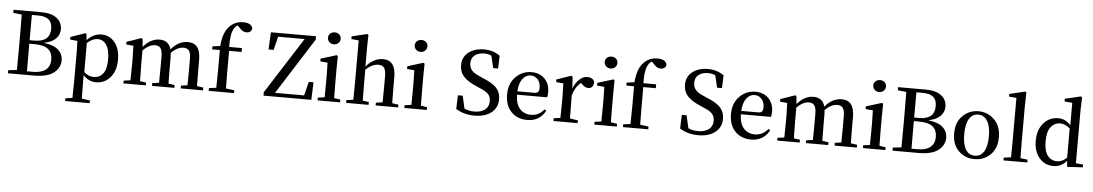

<svg xmlns="http://www.w3.org/2000/svg" viewBox="-45 -1391 12635 2220"><g transform="rotate(5 6272.5 -281.5)"><path d="M264.6 -42H335Q431.6 -42 482.4 -83Q533.2 -124 533.2 -201.2Q533.2 -282.2 482.4 -322.3Q431.6 -362.3 324.2 -362.3H263.7Q263.7 -142.6 264.6 -42ZM335 -696.3H264.6Q263.7 -600.6 263.7 -403.3H318.4Q501 -403.3 501 -555.7Q501 -627.9 460.9 -662.1Q420.9 -696.3 335 -696.3ZM47.9 -737.3H369.1Q488.3 -737.3 550.8 -688.5Q613.3 -639.6 613.3 -559.6Q613.3 -497.1 568.8 -451.2Q524.4 -405.3 429.7 -386.7Q543.9 -373 598.6 -324.7Q653.3 -276.4 653.3 -202.1Q653.3 -117.2 579.6 -58.6Q505.9 0 350.6 0H47.9V-36.1L147.5 -46.9Q149.4 -145.5 149.4 -347.7V-397.5Q149.4 -593.8 147.5 -690.4L47.9 -701.2Z M925.8 -428.7V-90.8Q977.5 -43.9 1039.1 -43.9Q1106.4 -43.9 1147 -96.2Q1187.5 -148.4 1187.5 -260.7Q1187.5 -371.1 1149.9 -427.7Q1112.3 -484.4 1046.9 -484.4Q988.3 -484.4 925.8 -428.7ZM913.1 -530.3 919.9 -460.9Q993.2 -541 1088.9 -541Q1181.6 -541 1241.7 -466.8Q1301.8 -392.6 1301.8 -265.6Q1301.8 -138.7 1236.3 -62Q1170.9 14.6 1071.3 14.6Q981.4 14.6 921.9 -56.6V23.4Q921.9 82 923.8 216.8L1019.5 230.5V261.7H734.4V230.5L815.4 217.8Q818.4 118.2 818.4 24.4V-294.9Q818.4 -381.8 814.5 -443.4L730.5 -451.2V-481.4L899.4 -540Z M2238.3 -43 2311.5 -32.2V0H2052.7V-32.2L2127.9 -43Q2129.9 -154.3 2129.9 -232.4V-343.8Q2129.9 -415 2109.4 -443.4Q2088.9 -471.7 2043.9 -471.7Q1976.6 -471.7 1902.3 -400.4Q1905.3 -375 1905.3 -344.7V-232.4Q1905.3 -154.3 1907.2 -43L1979.5 -32.2V0H1719.7V-32.2L1797.9 -43Q1799.8 -154.3 1799.8 -232.4V-342.8Q1799.8 -413.1 1779.8 -442.4Q1759.8 -471.7 1714.8 -471.7Q1647.5 -471.7 1574.2 -399.4V-232.4Q1574.2 -210 1577.1 -43L1648.4 -32.2V0H1387.7V-32.2L1465.8 -43Q1468.8 -127.9 1468.8 -232.4V-295.9Q1468.8 -351.6 1464.8 -443.4L1380.9 -451.2V-481.4L1549.8 -540L1564.5 -530.3L1572.3 -440.4Q1659.2 -541 1760.7 -541Q1869.1 -541 1895.5 -438.5Q1978.5 -541 2090.8 -541Q2236.3 -541 2236.3 -348.6V-232.4Q2236.3 -154.3 2238.3 -43Z M2376 -516.6 2465.8 -528.3Q2477.5 -684.6 2547.9 -757.8Q2612.3 -825.2 2707 -825.2Q2801.8 -825.2 2816.4 -763.7Q2815.4 -740.2 2798.3 -726.1Q2781.2 -711.9 2752.9 -711.9Q2709 -711.9 2670.9 -757.8L2644.5 -784.2Q2619.1 -767.6 2607.4 -748Q2565.4 -681.6 2569.3 -526.4H2717.8V-481.4H2572.3V-232.4Q2572.3 -168 2574.2 -44.9L2671.9 -32.2V0H2377.9V-32.2L2461.9 -43Q2464.8 -138.7 2464.8 -232.4V-481.4H2376Z M3521.5 -204.1H3576.2L3569.3 0H3013.7V-40L3430.7 -693.4H3123L3084 -537.1H3025.4L3035.2 -737.3H3558.6V-697.3L3143.6 -43.9H3481.4Z M3772.5 -662.1Q3741.2 -662.1 3719.7 -682.1Q3698.2 -702.1 3698.2 -732.4Q3698.2 -762.7 3719.7 -781.7Q3741.2 -800.8 3772.5 -800.8Q3802.7 -800.8 3824.2 -781.7Q3845.7 -762.7 3845.7 -732.4Q3845.7 -702.1 3824.2 -682.1Q3802.7 -662.1 3772.5 -662.1ZM3830.1 -43 3902.3 -32.2V0H3641.6V-32.2L3719.7 -43Q3721.7 -156.2 3721.7 -232.4V-295.9Q3721.7 -373 3718.8 -444.3L3633.8 -452.1V-483.4L3816.4 -540L3830.1 -530.3L3828.1 -380.9V-232.4Q3828.1 -154.3 3830.1 -43Z M4503.9 -43 4576.2 -32.2V0H4315.4V-32.2L4392.6 -43Q4394.5 -154.3 4394.5 -232.4V-345.7Q4394.5 -415 4373.5 -443.4Q4352.5 -471.7 4307.6 -471.7Q4234.4 -471.7 4160.2 -402.3V-232.4Q4160.2 -154.3 4162.1 -43L4233.4 -32.2V0H3972.7V-32.2L4052.7 -43Q4054.7 -156.2 4054.7 -232.4V-732.4L3968.8 -740.2V-771.5L4147.5 -814.5L4161.1 -805.7L4158.2 -649.4V-438.5Q4247.1 -541 4355.5 -541Q4502 -541 4502 -343.8V-232.4Q4502 -154.3 4503.9 -43Z M4779.3 -662.1Q4748 -662.1 4726.6 -682.1Q4705.1 -702.1 4705.1 -732.4Q4705.1 -762.7 4726.6 -781.7Q4748 -800.8 4779.3 -800.8Q4809.6 -800.8 4831.1 -781.7Q4852.5 -762.7 4852.5 -732.4Q4852.5 -702.1 4831.1 -682.1Q4809.6 -662.1 4779.3 -662.1ZM4836.9 -43 4909.2 -32.2V0H4648.4V-32.2L4726.6 -43Q4728.5 -156.2 4728.5 -232.4V-295.9Q4728.5 -373 4725.6 -444.3L4640.6 -452.1V-483.4L4823.2 -540L4836.9 -530.3L4835 -380.9V-232.4Q4835 -154.3 4836.9 -43Z M5483.4 -441.4 5528.3 -420.9Q5639.6 -376 5685.5 -324.7Q5731.4 -273.4 5731.4 -194.3Q5731.4 -97.7 5658.7 -40Q5585.9 17.6 5463.9 17.6Q5339.8 17.6 5247.1 -41L5252.9 -200.2H5308.6L5341.8 -53.7Q5390.6 -29.3 5455.1 -29.3Q5534.2 -29.3 5580.1 -64.5Q5626 -99.6 5626 -164.1Q5626 -215.8 5596.2 -247.1Q5566.4 -278.3 5494.1 -306.6L5451.2 -326.2Q5355.5 -366.2 5307.1 -418.9Q5258.8 -471.7 5258.8 -550.8Q5258.8 -645.5 5329.1 -700.2Q5399.4 -754.9 5509.8 -754.9Q5615.2 -754.9 5694.3 -697.3L5688.5 -548.8H5631.8L5598.6 -689.5Q5562.5 -708 5514.6 -708Q5446.3 -708 5404.8 -675.3Q5363.3 -642.6 5363.3 -582Q5363.3 -531.2 5393.1 -498.5Q5422.9 -465.8 5483.4 -441.4Z M5933.6 -305.7H6129.9Q6162.1 -305.7 6174.3 -321.3Q6186.5 -336.9 6186.5 -371.1Q6186.5 -427.7 6154.3 -464.8Q6122.1 -502 6071.3 -502Q6017.6 -502 5978.5 -452.1Q5939.5 -402.3 5933.6 -305.7ZM6282.2 -266.6H5932.6Q5934.6 -158.2 5983.9 -103.5Q6033.2 -48.8 6113.3 -48.8Q6205.1 -48.8 6266.6 -126L6286.1 -112.3Q6255.9 -51.8 6201.7 -18.6Q6147.5 14.6 6076.2 14.6Q5960 14.6 5889.2 -58.6Q5818.4 -131.8 5818.4 -261.7Q5818.4 -386.7 5895 -463.9Q5971.7 -541 6078.1 -541Q6172.9 -541 6231 -482.4Q6289.1 -423.8 6289.1 -328.1Q6289.1 -288.1 6282.2 -266.6Z M6554.7 -530.3 6564.5 -392.6Q6588.9 -460.9 6633.3 -501Q6677.7 -541 6724.6 -541Q6792 -541 6808.6 -491.2Q6806.6 -415 6745.1 -415Q6709 -415 6671.9 -454.1L6659.2 -466.8Q6594.7 -417 6564.5 -316.4V-232.4Q6564.5 -212.9 6567.4 -45.9L6660.2 -32.2V0H6378.9V-32.2L6456.1 -43Q6459 -127.9 6459 -232.4V-295.9Q6459 -351.6 6455.1 -443.4L6371.1 -451.2V-481.4L6540 -540Z M6984.4 -662.1Q6953.1 -662.1 6931.6 -682.1Q6910.2 -702.1 6910.2 -732.4Q6910.2 -762.7 6931.6 -781.7Q6953.1 -800.8 6984.4 -800.8Q7014.6 -800.8 7036.1 -781.7Q7057.6 -762.7 7057.6 -732.4Q7057.6 -702.1 7036.1 -682.1Q7014.6 -662.1 6984.4 -662.1ZM7042 -43 7114.3 -32.2V0H6853.5V-32.2L6931.6 -43Q6933.6 -156.2 6933.6 -232.4V-295.9Q6933.6 -373 6930.7 -444.3L6845.7 -452.1V-483.4L7028.3 -540L7042 -530.3L7040 -380.9V-232.4Q7040 -154.3 7042 -43Z M7183.6 -516.6 7273.4 -528.3Q7285.2 -684.6 7355.5 -757.8Q7419.9 -825.2 7514.6 -825.2Q7609.4 -825.2 7624 -763.7Q7623 -740.2 7606 -726.1Q7588.9 -711.9 7560.5 -711.9Q7516.6 -711.9 7478.5 -757.8L7452.1 -784.2Q7426.8 -767.6 7415 -748Q7373 -681.6 7377 -526.4H7525.4V-481.4H7379.9V-232.4Q7379.9 -168 7381.8 -44.9L7479.5 -32.2V0H7185.5V-32.2L7269.5 -43Q7272.5 -138.7 7272.5 -232.4V-481.4H7183.6Z M8082 -441.4 8127 -420.9Q8238.3 -376 8284.2 -324.7Q8330.1 -273.4 8330.1 -194.3Q8330.1 -97.7 8257.3 -40Q8184.6 17.6 8062.5 17.6Q7938.5 17.6 7845.7 -41L7851.6 -200.2H7907.2L7940.4 -53.7Q7989.3 -29.3 8053.7 -29.3Q8132.8 -29.3 8178.7 -64.5Q8224.6 -99.6 8224.6 -164.1Q8224.6 -215.8 8194.8 -247.1Q8165 -278.3 8092.8 -306.6L8049.8 -326.2Q7954.1 -366.2 7905.8 -418.9Q7857.4 -471.7 7857.4 -550.8Q7857.4 -645.5 7927.7 -700.2Q7998 -754.9 8108.4 -754.9Q8213.9 -754.9 8293 -697.3L8287.1 -548.8H8230.5L8197.3 -689.5Q8161.1 -708 8113.3 -708Q8044.9 -708 8003.4 -675.3Q7961.9 -642.6 7961.9 -582Q7961.9 -531.2 7991.7 -498.5Q8021.5 -465.8 8082 -441.4Z M8532.2 -305.7H8728.5Q8760.7 -305.7 8772.9 -321.3Q8785.2 -336.9 8785.2 -371.1Q8785.2 -427.7 8752.9 -464.8Q8720.7 -502 8669.9 -502Q8616.2 -502 8577.1 -452.1Q8538.1 -402.3 8532.2 -305.7ZM8880.9 -266.6H8531.2Q8533.2 -158.2 8582.5 -103.5Q8631.8 -48.8 8711.9 -48.8Q8803.7 -48.8 8865.2 -126L8884.8 -112.3Q8854.5 -51.8 8800.3 -18.6Q8746.1 14.6 8674.8 14.6Q8558.6 14.6 8487.8 -58.6Q8417 -131.8 8417 -261.7Q8417 -386.7 8493.7 -463.9Q8570.3 -541 8676.8 -541Q8771.5 -541 8829.6 -482.4Q8887.7 -423.8 8887.7 -328.1Q8887.7 -288.1 8880.9 -266.6Z M9827.1 -43 9900.4 -32.2V0H9641.6V-32.2L9716.8 -43Q9718.8 -154.3 9718.8 -232.4V-343.8Q9718.8 -415 9698.2 -443.4Q9677.7 -471.7 9632.8 -471.7Q9565.4 -471.7 9491.2 -400.4Q9494.1 -375 9494.1 -344.7V-232.4Q9494.1 -154.3 9496.1 -43L9568.4 -32.2V0H9308.6V-32.2L9386.7 -43Q9388.7 -154.3 9388.7 -232.4V-342.8Q9388.7 -413.1 9368.7 -442.4Q9348.6 -471.7 9303.7 -471.7Q9236.3 -471.7 9163.1 -399.4V-232.4Q9163.1 -210 9166 -43L9237.3 -32.2V0H8976.6V-32.2L9054.7 -43Q9057.6 -127.9 9057.6 -232.4V-295.9Q9057.6 -351.6 9053.7 -443.4L8969.7 -451.2V-481.4L9138.7 -540L9153.3 -530.3L9161.1 -440.4Q9248 -541 9349.6 -541Q9458 -541 9484.4 -438.5Q9567.4 -541 9679.7 -541Q9825.2 -541 9825.2 -348.6V-232.4Q9825.2 -154.3 9827.1 -43Z M10101.6 -662.1Q10070.3 -662.1 10048.8 -682.1Q10027.3 -702.1 10027.3 -732.4Q10027.3 -762.7 10048.8 -781.7Q10070.3 -800.8 10101.6 -800.8Q10131.8 -800.8 10153.3 -781.7Q10174.8 -762.7 10174.8 -732.4Q10174.8 -702.1 10153.3 -682.1Q10131.8 -662.1 10101.6 -662.1ZM10159.2 -43 10231.4 -32.2V0H9970.7V-32.2L10048.8 -43Q10050.8 -156.2 10050.8 -232.4V-295.9Q10050.8 -373 10047.9 -444.3L9962.9 -452.1V-483.4L10145.5 -540L10159.2 -530.3L10157.2 -380.9V-232.4Q10157.2 -154.3 10159.2 -43Z M10531.2 -42H10601.6Q10698.2 -42 10749 -83Q10799.8 -124 10799.8 -201.2Q10799.8 -282.2 10749 -322.3Q10698.2 -362.3 10590.8 -362.3H10530.3Q10530.3 -142.6 10531.2 -42ZM10601.6 -696.3H10531.2Q10530.3 -600.6 10530.3 -403.3H10585Q10767.6 -403.3 10767.6 -555.7Q10767.6 -627.9 10727.5 -662.1Q10687.5 -696.3 10601.6 -696.3ZM10314.5 -737.3H10635.7Q10754.9 -737.3 10817.4 -688.5Q10879.9 -639.6 10879.9 -559.6Q10879.9 -497.1 10835.4 -451.2Q10791 -405.3 10696.3 -386.7Q10810.5 -373 10865.2 -324.7Q10919.9 -276.4 10919.9 -202.1Q10919.9 -117.2 10846.2 -58.6Q10772.5 0 10617.2 0H10314.5V-36.1L10414.1 -46.9Q10416 -145.5 10416 -347.7V-397.5Q10416 -593.8 10414.1 -690.4L10314.5 -701.2Z M11266.6 14.6Q11156.2 14.6 11081.5 -59.1Q11006.8 -132.8 11006.8 -262.7Q11006.8 -391.6 11083 -466.3Q11159.2 -541 11266.6 -541Q11373 -541 11449.7 -466.3Q11526.4 -391.6 11526.4 -262.7Q11526.4 -132.8 11451.2 -59.1Q11376 14.6 11266.6 14.6ZM11266.6 -25.4Q11335 -25.4 11372.6 -85.4Q11410.2 -145.5 11410.2 -261.7Q11410.2 -378.9 11372.1 -440.4Q11334 -502 11266.6 -502Q11198.2 -502 11161.1 -440.9Q11124 -379.9 11124 -261.7Q11124 -145.5 11160.6 -85.4Q11197.3 -25.4 11266.6 -25.4Z M11795.9 -43 11878.9 -32.2V0H11602.5V-32.2L11686.5 -43Q11688.5 -166 11688.5 -232.4V-732.4L11602.5 -740.2V-771.5L11783.2 -814.5L11797.9 -805.7L11793.9 -649.4V-232.4Q11793.9 -166 11795.9 -43Z M12333 -96.7V-433.6Q12275.4 -483.4 12222.7 -483.4Q12154.3 -483.4 12111.3 -429.7Q12068.4 -376 12068.4 -262.7Q12068.4 -151.4 12109.4 -97.7Q12150.4 -43.9 12219.7 -43.9Q12281.2 -43.9 12333 -96.7ZM12439.5 -40 12523.4 -32.2V0L12342.8 10.7L12335.9 -59.6Q12274.4 14.6 12181.6 14.6Q12082 14.6 12018.1 -60.5Q11954.1 -135.7 11954.1 -258.8Q11954.1 -386.7 12021.5 -463.9Q12088.9 -541 12192.4 -541Q12277.3 -541 12336.9 -470.7V-732.4L12247.1 -740.2V-771.5L12428.7 -814.5L12444.3 -805.7L12439.5 -650.4Z"/></g></svg>

Font: Bpmf Zihi Serif SemiBold
Style: SemiBold
Weight: 600
Foundry: But Ko
Version: Version 1.320